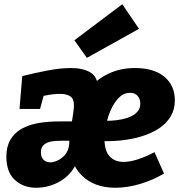

<svg xmlns="http://www.w3.org/2000/svg" viewBox="-20 -872 849 906"><path d="M350 -135Q342 -96 321 -68Q300 -40 272.5 -22Q245 -4 213.5 5Q182 14 151 14Q90 14 50 -23Q10 -60 10 -133Q10 -180 29 -212.5Q48 -245 81.5 -264Q115 -283 160 -291Q205 -299 257 -299H335L316 -282Q322 -312 325.5 -338Q329 -364 329 -375Q329 -406 311.5 -417.5Q294 -429 264 -429Q233 -429 198 -422Q163 -415 125 -408L206 -495L169 -358H72L85 -513Q141 -527 202.5 -539Q264 -551 315 -551Q371 -551 406 -530.5Q441 -510 441 -460Q441 -457 440.5 -454Q440 -451 439 -443L398 -453Q437 -498 492.5 -524.5Q548 -551 617 -551Q706 -551 755.5 -510Q805 -469 805 -398Q805 -355 785 -322Q765 -289 730 -266Q695 -243 649.5 -229Q604 -215 552 -209.5Q500 -204 447 -207L474 -243Q474 -238 473.5 -231.5Q473 -225 473 -218Q473 -160 497.5 -134Q522 -108 563 -108Q593 -108 630 -120Q667 -132 709 -154L754 -53Q699 -21 639.5 -3.5Q580 14 525 14Q424 14 365.5 -44.5Q307 -103 307 -202Q307 -216 308 -229Q309 -242 310 -254L346 -208H278Q260 -208 241.5 -207Q223 -206 207.5 -200.5Q192 -195 182.5 -184Q173 -173 173 -153Q173 -131 185 -118.5Q197 -106 218 -106Q231 -106 246 -112Q261 -118 275 -129.5Q289 -141 298 -159.5Q307 -178 307 -202ZM475 -251 451 -303Q476 -301 503.5 -302.5Q531 -304 555.5 -309Q580 -314 599.5 -323.5Q619 -333 630.5 -347.5Q642 -362 642 -384Q642 -405 629.5 -419.5Q617 -434 593 -434Q567 -434 547 -416.5Q527 -399 512 -371.5Q497 -344 488 -312.5Q479 -281 475 -251ZM390 -599 331 -682 557 -852 636 -736Z"/></svg>

Font: Bitter Thin ExtraBold
Style: Italic
Weight: 800
Italic angle: -9°
Version: Version 2.002